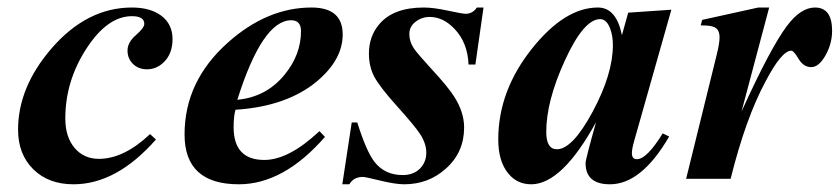

<svg xmlns="http://www.w3.org/2000/svg" viewBox="-20 -473 2222 508"><path d="M436.5 -369.6Q436.5 -331.5 414.1 -309.1Q394.5 -289.6 368.7 -289.6Q346.7 -289.6 332 -303.7Q317.4 -317.9 317.4 -339.4Q317.4 -360.8 339.6 -380.1Q361.8 -399.4 361.8 -409.7Q361.8 -430.2 329.1 -430.2Q264.2 -430.2 208.5 -344.2Q152.8 -258.3 152.8 -159.7Q152.8 -110.8 177.2 -81.8Q201.7 -52.7 241.7 -52.7Q307.6 -52.7 377 -118.2L392.6 -104Q288.6 14.6 174.3 14.6Q108.4 14.6 68.1 -25.1Q27.8 -64.9 27.8 -129.9Q27.8 -242.2 116.2 -344.7Q210 -453.1 329.1 -453.1Q377 -453.1 405.8 -432.1Q436.5 -409.7 436.5 -369.6Z M886.7 -381.8Q886.7 -315.9 820.3 -259.3Q740.2 -191.4 603 -182.6Q598.1 -164.6 598.1 -136.7Q598.1 -49.8 679.2 -49.8Q744.1 -49.8 825.2 -126L839.8 -110.8Q730.5 14.6 611.8 14.6Q468.3 14.6 468.3 -117.2Q468.3 -258.3 583 -360.4Q687 -453.1 804.2 -453.1Q886.7 -453.1 886.7 -381.8ZM776.4 -390.6Q776.4 -419.4 750.5 -419.4Q674.3 -419.4 607.9 -209Q685.1 -216.3 733.4 -275.9Q776.4 -328.6 776.4 -390.6Z M1259.3 -453.1 1237.8 -302.2H1219.7Q1217.3 -360.4 1182.6 -396.5Q1152.8 -428.2 1116.7 -428.2Q1096.2 -428.2 1079.6 -415.5Q1063 -402.8 1063 -382.8Q1063 -362.8 1075.2 -344.7Q1084.5 -331.1 1121.6 -290.5Q1165.5 -243.2 1182.1 -216.8Q1208 -175.8 1208 -135.7Q1208 -69.8 1159.7 -26.9Q1113.8 14.6 1049.3 14.6Q1026.4 14.6 986.3 4.9Q946.3 -4.9 940.4 -4.9Q915.5 -4.9 904.3 14.6H885.7L910.6 -148.9H925.3Q949.2 -72.8 970.7 -44.9Q998 -9.8 1045.4 -9.8Q1073.7 -9.8 1090.8 -26.6Q1107.9 -43.5 1107.9 -69.3Q1107.9 -93.3 1091.3 -118.7Q1077.6 -139.6 1029.3 -193.4Q984.9 -242.7 969.7 -271Q956.1 -297.9 956.1 -331.1Q956.1 -376.5 982.9 -408.2Q1020 -453.1 1101.1 -453.1Q1127 -453.1 1165.3 -444.8Q1203.6 -436.5 1211.9 -436.5Q1230.5 -436.5 1241.7 -453.1Z M1756.3 -447.3 1658.2 -101.1Q1651.9 -79.1 1651.9 -67.9Q1651.9 -51.8 1665 -51.8Q1691.4 -51.8 1733.4 -120.1L1750.5 -111.8Q1677.2 14.6 1593.8 14.6Q1529.3 14.6 1529.3 -41.5Q1529.3 -51.3 1557.1 -149.9Q1466.8 14.6 1385.3 14.6Q1348.1 14.6 1324.7 -14.2Q1298.3 -46.4 1298.3 -104Q1298.3 -232.9 1388.2 -345.2Q1474.6 -453.1 1562 -453.1Q1610.8 -453.1 1625.5 -379.9L1642.1 -439.5ZM1601.6 -354Q1601.6 -379.4 1593.8 -398.9Q1584.5 -422.4 1567.9 -422.4Q1524.4 -422.4 1474.1 -312Q1425.3 -205.1 1425.3 -124Q1425.3 -78.1 1453.6 -78.1Q1494.6 -78.1 1548.1 -177.5Q1601.6 -276.9 1601.6 -354Z M2181.6 -391.6Q2181.6 -357.4 2164.1 -326.4Q2146.5 -295.4 2126.5 -295.4Q2106 -295.4 2093 -317.1Q2080.1 -338.9 2073.7 -338.9Q2048.3 -338.9 2005.9 -258.3Q1953.1 -160.6 1913.1 0H1795.4L1876.5 -329.1Q1883.8 -358.4 1883.8 -374Q1883.8 -394 1871.6 -400.4Q1861.3 -406.2 1834 -405.8L1837.9 -420.4L1986.3 -453.1H2015.1L1941.9 -177.7Q2018.1 -345.7 2062 -404.3Q2098.6 -453.1 2136.2 -453.1Q2181.6 -453.1 2181.6 -391.6Z"/></svg>

Font: Dai Banna SIL Light
Style: BoldOblique
Weight: 700
Italic angle: -11°
Designer: Victor Gaultney
Foundry: SIL International
Version: Version 2.000